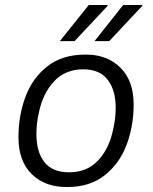

<svg xmlns="http://www.w3.org/2000/svg" viewBox="-20 -740 615 770"><path d="M516 -321Q516 -235 488 -160Q460 -85 400.5 -37.5Q341 10 251 10H246Q160 10 107 -42Q54 -94 54 -190Q54 -276 82 -351.5Q110 -427 170 -474Q230 -521 321 -521H326Q410 -521 463 -468.5Q516 -416 516 -321ZM136 -289Q126 -245 126 -202Q126 -131 158 -90Q190 -49 257 -49Q327 -49 370.5 -93.5Q414 -138 431 -209Q444 -260 444 -308Q444 -378 412 -420Q380 -462 314 -462Q242 -462 197 -414Q152 -366 136 -289ZM411 -720 412 -717 279 -575H220L336 -720ZM550 -720 551 -717 418 -575H359L474 -720Z"/></svg>

Font: Chivo Light Italic
Style: Regular
Weight: 300
Italic angle: -8.05°
Designer: Hector Gatti
Foundry: Omnibus-Type
Version: Version 1.007